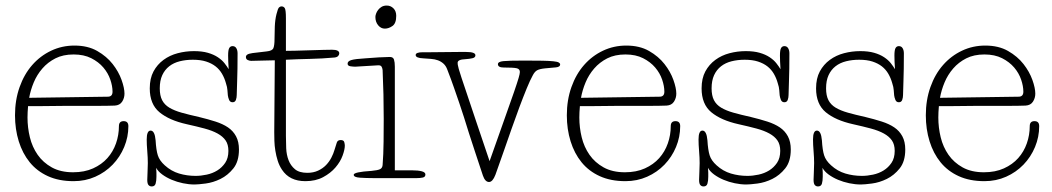

<svg xmlns="http://www.w3.org/2000/svg" viewBox="-20 -641 3786 691"><path d="M368 -293Q385 -293 385 -311Q385 -331 377 -354.5Q369 -378 352 -398Q335 -418 308.5 -431.5Q282 -445 245 -445Q207 -445 179.5 -431Q152 -417 132.5 -394.5Q113 -372 101.5 -344.5Q90 -317 85 -289ZM81 -259Q80 -248 79.5 -237.5Q79 -227 79 -218Q79 -182 87.5 -147Q96 -112 115.5 -84Q135 -56 166.5 -38.5Q198 -21 243 -21Q284 -21 315 -35Q346 -49 366.5 -72Q387 -95 397.5 -125Q408 -155 408 -187Q408 -205 425 -205Q442 -205 442 -187Q442 -148 427 -112Q412 -76 385.5 -48.5Q359 -21 323 -5Q287 11 245 11Q192 11 152.5 -7Q113 -25 87 -57Q61 -89 47.5 -132.5Q34 -176 34 -226Q34 -281 50.5 -327.5Q67 -374 96 -407Q125 -440 164 -458.5Q203 -477 248 -477Q296 -477 330 -457.5Q364 -438 385.5 -410.5Q407 -383 417.5 -353.5Q428 -324 428 -304Q428 -288 419.5 -275Q411 -262 393 -261Q367 -260 329.5 -260Q292 -260 252 -260Q240 -260 217 -260Q194 -260 168.5 -259.5Q143 -259 119 -259Q95 -259 81 -259Z M542 -37Q543 -29 543 -20Q543 -11 543 -5Q543 10 540 20Q537 30 526 30Q519 30 514.5 25Q510 20 510 6Q510 -2 511 -21Q512 -40 512 -54Q512 -73 510 -97Q508 -121 508 -139Q508 -171 522 -171Q537 -171 540 -136Q542 -101 548 -82Q554 -63 573 -46Q596 -25 624.5 -16.5Q653 -8 684 -8Q703 -8 724 -12.5Q745 -17 762 -27.5Q779 -38 790.5 -55Q802 -72 802 -98Q802 -121 792 -135.5Q782 -150 763 -160.5Q744 -171 716 -178.5Q688 -186 652 -194Q589 -208 554 -237Q519 -266 519 -323Q519 -359 532.5 -384Q546 -409 568.5 -425.5Q591 -442 619.5 -449.5Q648 -457 678 -457Q707 -457 728 -451Q749 -445 764 -435Q779 -425 788 -413.5Q797 -402 803 -392Q802 -405 801.5 -419Q801 -433 801 -441Q801 -461 805 -468Q809 -475 817 -475Q826 -475 830.5 -467.5Q835 -460 835 -449Q835 -389 833.5 -349.5Q832 -310 832 -299Q832 -290 829 -281.5Q826 -273 817 -273Q808 -273 804.5 -281.5Q801 -290 800 -298Q799 -306 798.5 -316.5Q798 -327 793 -342Q788 -360 779 -375.5Q770 -391 756 -402Q742 -413 722 -419.5Q702 -426 674 -426Q649 -426 627 -420.5Q605 -415 589 -402.5Q573 -390 564 -370.5Q555 -351 555 -323Q555 -297 563.5 -280.5Q572 -264 589.5 -253.5Q607 -243 633.5 -235.5Q660 -228 696 -220Q729 -212 755.5 -203.5Q782 -195 800.5 -182.5Q819 -170 829.5 -150.5Q840 -131 840 -103Q840 -60 820 -35Q800 -10 773.5 3Q747 16 720 19.5Q693 23 680 23Q660 23 638.5 18.5Q617 14 598 6Q579 -2 564 -13Q549 -24 542 -37Z M969 -424Q950 -424 926 -423Q902 -422 884 -422Q878 -422 871.5 -425Q865 -428 865 -436Q865 -441 870 -444.5Q875 -448 889 -450L940 -456Q960 -458 964 -468Q968 -478 968 -500Q968 -521 969 -545.5Q970 -570 975 -590Q980 -610 984 -614Q988 -618 993 -618Q1001 -618 1005 -611.5Q1009 -605 1009 -575V-458Q1018 -458 1042.5 -458.5Q1067 -459 1094 -460Q1121 -461 1144.5 -461.5Q1168 -462 1175 -462Q1201 -462 1201 -449Q1201 -444 1197 -439.5Q1193 -435 1184 -434Q1140 -430 1095 -429Q1050 -428 1009 -426V-152Q1009 -131 1010 -107.5Q1011 -84 1018.5 -64.5Q1026 -45 1041.5 -32Q1057 -19 1086 -19Q1108 -19 1125 -27Q1142 -35 1153.5 -47Q1165 -59 1172.5 -73.5Q1180 -88 1184 -102Q1189 -118 1192 -127.5Q1195 -137 1206 -137Q1217 -137 1219 -129.5Q1221 -122 1221 -117Q1221 -103 1213 -81Q1205 -59 1187.5 -38.5Q1170 -18 1143 -3.5Q1116 11 1079 11Q1022 11 995 -30Q985 -45 979.5 -62.5Q974 -80 971 -98.5Q968 -117 967.5 -134Q967 -151 967 -165Z M1231 0ZM1401 -28H1463Q1485 -28 1498 -24.5Q1511 -21 1511 -13Q1511 -4 1501.5 -2Q1492 0 1481 0H1322Q1298 0 1275.5 -1.5Q1253 -3 1253 -12Q1253 -22 1317 -26Q1339 -28 1347.5 -32Q1356 -36 1357 -47Q1360 -85 1360.5 -131Q1361 -177 1361 -213Q1361 -259 1360 -301.5Q1359 -344 1357 -389Q1356 -397 1353 -401.5Q1350 -406 1342 -406Q1337 -406 1325 -405Q1313 -404 1300 -403.5Q1287 -403 1275 -402Q1263 -401 1259 -401Q1251 -401 1241 -402.5Q1231 -404 1231 -412Q1231 -421 1245 -425Q1259 -429 1294 -431Q1316 -433 1343 -434.5Q1370 -436 1383 -436Q1395 -436 1398 -426.5Q1401 -417 1401 -401ZM1331 -580Q1331 -585 1333.5 -592Q1336 -599 1341 -605.5Q1346 -612 1353.5 -616.5Q1361 -621 1372 -621Q1386 -621 1396 -611Q1406 -601 1406 -584Q1406 -557 1392.5 -547.5Q1379 -538 1365 -538Q1351 -538 1341 -550Q1331 -562 1331 -580Z M1897 -369Q1888 -353 1875.5 -322.5Q1863 -292 1849 -254.5Q1835 -217 1821 -177Q1807 -137 1795 -102.5Q1783 -68 1774 -43Q1765 -18 1763 -12Q1753 14 1740 14Q1726 14 1718 -9Q1702 -58 1689.5 -95Q1677 -132 1667.5 -162.5Q1658 -193 1650 -218.5Q1642 -244 1633 -270Q1624 -296 1614 -325Q1604 -354 1590 -390Q1585 -404 1576 -412Q1567 -420 1556 -424Q1545 -428 1531.5 -429Q1518 -430 1504 -431Q1476 -432 1476 -443Q1476 -453 1502 -453Q1506 -453 1530 -453Q1554 -453 1581 -453.5Q1608 -454 1631 -454Q1654 -454 1658 -454Q1691 -454 1691 -442Q1691 -434 1680.5 -431.5Q1670 -429 1655 -428Q1627 -427 1627 -415Q1627 -412 1627.5 -408Q1628 -404 1631 -393Q1634 -382 1641 -361Q1648 -340 1661 -301.5Q1674 -263 1693.5 -204.5Q1713 -146 1742 -61Q1775 -155 1796.5 -215Q1818 -275 1830 -310Q1842 -345 1846.5 -360.5Q1851 -376 1851 -382Q1851 -393 1839 -395.5Q1827 -398 1793 -398Q1772 -398 1772 -410Q1772 -419 1791.5 -421Q1811 -423 1867 -423Q1907 -423 1932 -422.5Q1957 -422 1971.5 -420.5Q1986 -419 1991 -416Q1996 -413 1996 -409Q1996 -400 1980.5 -398.5Q1965 -397 1942 -395Q1922 -393 1913 -388Q1904 -383 1897 -369Z M2354 -293Q2371 -293 2371 -311Q2371 -331 2363 -354.5Q2355 -378 2338 -398Q2321 -418 2294.5 -431.5Q2268 -445 2231 -445Q2193 -445 2165.5 -431Q2138 -417 2118.5 -394.5Q2099 -372 2087.5 -344.5Q2076 -317 2071 -289ZM2067 -259Q2066 -248 2065.5 -237.5Q2065 -227 2065 -218Q2065 -182 2073.5 -147Q2082 -112 2101.5 -84Q2121 -56 2152.5 -38.5Q2184 -21 2229 -21Q2270 -21 2301 -35Q2332 -49 2352.5 -72Q2373 -95 2383.5 -125Q2394 -155 2394 -187Q2394 -205 2411 -205Q2428 -205 2428 -187Q2428 -148 2413 -112Q2398 -76 2371.5 -48.5Q2345 -21 2309 -5Q2273 11 2231 11Q2178 11 2138.5 -7Q2099 -25 2073 -57Q2047 -89 2033.5 -132.5Q2020 -176 2020 -226Q2020 -281 2036.5 -327.5Q2053 -374 2082 -407Q2111 -440 2150 -458.5Q2189 -477 2234 -477Q2282 -477 2316 -457.5Q2350 -438 2371.5 -410.5Q2393 -383 2403.5 -353.5Q2414 -324 2414 -304Q2414 -288 2405.5 -275Q2397 -262 2379 -261Q2353 -260 2315.5 -260Q2278 -260 2238 -260Q2226 -260 2203 -260Q2180 -260 2154.5 -259.5Q2129 -259 2105 -259Q2081 -259 2067 -259Z M2528 -37Q2529 -29 2529 -20Q2529 -11 2529 -5Q2529 10 2526 20Q2523 30 2512 30Q2505 30 2500.5 25Q2496 20 2496 6Q2496 -2 2497 -21Q2498 -40 2498 -54Q2498 -73 2496 -97Q2494 -121 2494 -139Q2494 -171 2508 -171Q2523 -171 2526 -136Q2528 -101 2534 -82Q2540 -63 2559 -46Q2582 -25 2610.5 -16.5Q2639 -8 2670 -8Q2689 -8 2710 -12.5Q2731 -17 2748 -27.5Q2765 -38 2776.5 -55Q2788 -72 2788 -98Q2788 -121 2778 -135.5Q2768 -150 2749 -160.5Q2730 -171 2702 -178.5Q2674 -186 2638 -194Q2575 -208 2540 -237Q2505 -266 2505 -323Q2505 -359 2518.5 -384Q2532 -409 2554.5 -425.5Q2577 -442 2605.5 -449.5Q2634 -457 2664 -457Q2693 -457 2714 -451Q2735 -445 2750 -435Q2765 -425 2774 -413.5Q2783 -402 2789 -392Q2788 -405 2787.5 -419Q2787 -433 2787 -441Q2787 -461 2791 -468Q2795 -475 2803 -475Q2812 -475 2816.5 -467.5Q2821 -460 2821 -449Q2821 -389 2819.5 -349.5Q2818 -310 2818 -299Q2818 -290 2815 -281.5Q2812 -273 2803 -273Q2794 -273 2790.5 -281.5Q2787 -290 2786 -298Q2785 -306 2784.5 -316.5Q2784 -327 2779 -342Q2774 -360 2765 -375.5Q2756 -391 2742 -402Q2728 -413 2708 -419.5Q2688 -426 2660 -426Q2635 -426 2613 -420.5Q2591 -415 2575 -402.5Q2559 -390 2550 -370.5Q2541 -351 2541 -323Q2541 -297 2549.5 -280.5Q2558 -264 2575.5 -253.5Q2593 -243 2619.5 -235.5Q2646 -228 2682 -220Q2715 -212 2741.5 -203.5Q2768 -195 2786.5 -182.5Q2805 -170 2815.5 -150.5Q2826 -131 2826 -103Q2826 -60 2806 -35Q2786 -10 2759.5 3Q2733 16 2706 19.5Q2679 23 2666 23Q2646 23 2624.5 18.5Q2603 14 2584 6Q2565 -2 2550 -13Q2535 -24 2528 -37Z M2940 -37Q2941 -29 2941 -20Q2941 -11 2941 -5Q2941 10 2938 20Q2935 30 2924 30Q2917 30 2912.5 25Q2908 20 2908 6Q2908 -2 2909 -21Q2910 -40 2910 -54Q2910 -73 2908 -97Q2906 -121 2906 -139Q2906 -171 2920 -171Q2935 -171 2938 -136Q2940 -101 2946 -82Q2952 -63 2971 -46Q2994 -25 3022.5 -16.5Q3051 -8 3082 -8Q3101 -8 3122 -12.5Q3143 -17 3160 -27.5Q3177 -38 3188.5 -55Q3200 -72 3200 -98Q3200 -121 3190 -135.5Q3180 -150 3161 -160.5Q3142 -171 3114 -178.5Q3086 -186 3050 -194Q2987 -208 2952 -237Q2917 -266 2917 -323Q2917 -359 2930.5 -384Q2944 -409 2966.5 -425.5Q2989 -442 3017.5 -449.5Q3046 -457 3076 -457Q3105 -457 3126 -451Q3147 -445 3162 -435Q3177 -425 3186 -413.5Q3195 -402 3201 -392Q3200 -405 3199.5 -419Q3199 -433 3199 -441Q3199 -461 3203 -468Q3207 -475 3215 -475Q3224 -475 3228.5 -467.5Q3233 -460 3233 -449Q3233 -389 3231.5 -349.5Q3230 -310 3230 -299Q3230 -290 3227 -281.5Q3224 -273 3215 -273Q3206 -273 3202.5 -281.5Q3199 -290 3198 -298Q3197 -306 3196.5 -316.5Q3196 -327 3191 -342Q3186 -360 3177 -375.5Q3168 -391 3154 -402Q3140 -413 3120 -419.5Q3100 -426 3072 -426Q3047 -426 3025 -420.5Q3003 -415 2987 -402.5Q2971 -390 2962 -370.5Q2953 -351 2953 -323Q2953 -297 2961.5 -280.5Q2970 -264 2987.5 -253.5Q3005 -243 3031.5 -235.5Q3058 -228 3094 -220Q3127 -212 3153.5 -203.5Q3180 -195 3198.5 -182.5Q3217 -170 3227.5 -150.5Q3238 -131 3238 -103Q3238 -60 3218 -35Q3198 -10 3171.5 3Q3145 16 3118 19.5Q3091 23 3078 23Q3058 23 3036.5 18.5Q3015 14 2996 6Q2977 -2 2962 -13Q2947 -24 2940 -37Z M3646 -293Q3663 -293 3663 -311Q3663 -331 3655 -354.5Q3647 -378 3630 -398Q3613 -418 3586.5 -431.5Q3560 -445 3523 -445Q3485 -445 3457.5 -431Q3430 -417 3410.5 -394.5Q3391 -372 3379.5 -344.5Q3368 -317 3363 -289ZM3359 -259Q3358 -248 3357.5 -237.5Q3357 -227 3357 -218Q3357 -182 3365.5 -147Q3374 -112 3393.5 -84Q3413 -56 3444.5 -38.5Q3476 -21 3521 -21Q3562 -21 3593 -35Q3624 -49 3644.5 -72Q3665 -95 3675.5 -125Q3686 -155 3686 -187Q3686 -205 3703 -205Q3720 -205 3720 -187Q3720 -148 3705 -112Q3690 -76 3663.5 -48.5Q3637 -21 3601 -5Q3565 11 3523 11Q3470 11 3430.5 -7Q3391 -25 3365 -57Q3339 -89 3325.5 -132.5Q3312 -176 3312 -226Q3312 -281 3328.5 -327.5Q3345 -374 3374 -407Q3403 -440 3442 -458.5Q3481 -477 3526 -477Q3574 -477 3608 -457.5Q3642 -438 3663.5 -410.5Q3685 -383 3695.5 -353.5Q3706 -324 3706 -304Q3706 -288 3697.5 -275Q3689 -262 3671 -261Q3645 -260 3607.5 -260Q3570 -260 3530 -260Q3518 -260 3495 -260Q3472 -260 3446.5 -259.5Q3421 -259 3397 -259Q3373 -259 3359 -259Z"/></svg>

Font: Life Savers
Style: Regular
Weight: 400
Version: Version 2.001; ttfautohint (v0.93) -l 8 -r 50 -G 200 -x 14 -